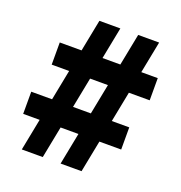

<svg xmlns="http://www.w3.org/2000/svg" viewBox="-141 -921 983 1042"><g transform="rotate(20 350.0 -400.0)"><path d="M377 -800 220 0H99L256 -800ZM601 -800 444 0H323L480 -800ZM94 -616H660V-488H94ZM40 -312H606V-184H40Z"/></g></svg>

Font: Martian Mono SemiExpanded SemiBold
Style: Regular
Weight: 600
Monospace: yes
Version: Version 0.930